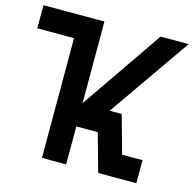

<svg xmlns="http://www.w3.org/2000/svg" viewBox="-123 -805 918 909"><g transform="rotate(15 336.0 -350.0)"><path d="M160.2 0V-586.9H-20V-700.2H278.8V-299.8L554.2 -700.2H691.9L412.1 -298.8H471.2L522.9 -112.8H623V0H436L383.8 -186H278.8V0Z"/></g></svg>

Font: Cakra Normal
Style: Regular
Weight: 400
Designer: Lucia Kollert, Vojtech Kollert
Foundry: OoM Type
Version: Version 1.000;Glyphs 3.1.1 (3148)